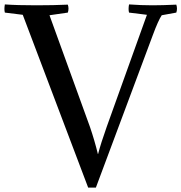

<svg xmlns="http://www.w3.org/2000/svg" viewBox="-44 -819 821 869"><path d="M399 -122H400Q412 -169 439 -245L621 -752L540 -762Q536 -777 540 -799Q595 -795 646 -795Q690 -795 754 -798Q760 -780 754 -762L688 -750Q672 -726 648 -661L390 30H355L59 -752L-22 -762Q-26 -777 -22 -799Q33 -795 120 -795Q198 -795 263 -798Q269 -780 263 -762L180 -750L363 -245Q384 -184 399 -122Z"/></svg>

Font: Adamina
Style: Regular
Weight: 400
Designer: Cyreal (www.cyreal.org)
Foundry: Cyreal
Version: Version 1.011